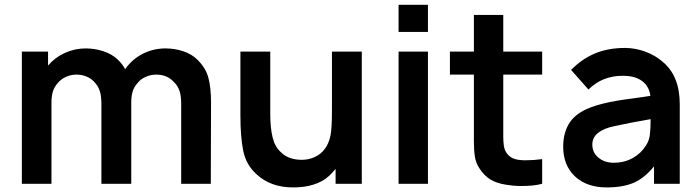

<svg xmlns="http://www.w3.org/2000/svg" viewBox="-20 -782 2975 817"><path d="M878 -343.5 877 0H751V-335.5Q751 -353.5 749.5 -368Q748 -382.5 744.2 -394.2Q740.5 -406 734.2 -415.8Q728 -425.5 718.5 -434.5Q690.5 -464.5 645 -464.5Q622 -464.5 600.5 -455.2Q579 -446 565.5 -429Q550 -411.5 544.2 -391.8Q538.5 -372 538.5 -346V-343.5V0H411.5V-335.5Q411.5 -353.5 410 -368Q408.5 -382.5 404.8 -394.2Q401 -406 395 -415.8Q389 -425.5 380 -434.5Q366.5 -449 347 -456.8Q327.5 -464.5 305 -464.5Q282.5 -464.5 261.5 -455.2Q240.5 -446 226 -429Q210.5 -411.5 204.8 -391.8Q199 -372 199 -346V0H73V-562.5H184.5V-503Q213.5 -537.5 256 -556.8Q298.5 -576 345 -576Q363.5 -576 382.8 -573Q402 -570 420 -564Q438 -558 454 -548.8Q470 -539.5 482.5 -527Q502 -508 512.5 -487.5Q541.5 -529.5 586.8 -552.8Q632 -576 684.5 -576Q703 -576 722.2 -573Q741.5 -570 759.5 -564Q777.5 -558 793.2 -548.8Q809 -539.5 821 -527Q856.5 -491.5 867 -450Q878 -409.5 878 -343.5Z M1519.5 -562.5V0H1408V-63.5L1395.5 -49Q1369.5 -18.5 1331.8 -3Q1294 12.5 1252 14.5Q1248 15 1241.8 15.2Q1235.5 15.5 1227 15.5Q1131 15.5 1070.5 -41.5Q1027 -81 1015 -140.5Q1003 -199.5 1003 -290.5V-562.5H1130V-296Q1130 -239 1139.8 -198.2Q1149.5 -157.5 1175 -134.5Q1207.5 -102 1263.5 -102Q1308.5 -102 1342.5 -128Q1376.5 -155.5 1386.5 -206.5Q1392.5 -233.5 1392.5 -316.5V-317.5V-562.5Z M1801 -761.5V-646H1676V-761.5ZM1801 -562.5V0H1676V-562.5Z M2121.5 -236.5V-203Q2121.5 -177.5 2124 -161.8Q2126.5 -146 2133 -135.5Q2150 -104.5 2194.5 -101Q2198 -100.5 2204 -100.2Q2210 -100 2218.5 -100Q2234.5 -100 2251.5 -101.2Q2268.5 -102.5 2287 -105V0Q2252.5 9.5 2199.5 9.5Q2180.5 9.5 2164 8Q2147.5 6.5 2133 4Q2093.5 -2 2066.8 -18.2Q2040 -34.5 2019.5 -66.5Q2005 -88.5 2000.8 -115Q1996.5 -141.5 1996.5 -180V-230V-464.5H1894.5V-562.5H1996.5V-718.5H2121.5V-562.5H2287V-464.5H2121.5Z M2763 0V-74Q2723 -24.5 2676 -4Q2630 15.5 2562 15.5Q2477 15.5 2427 -31Q2376.5 -78.5 2376.5 -157.5Q2376.5 -213.5 2399.8 -253.5Q2423 -293.5 2475.5 -317.5Q2495 -326.5 2518.2 -333.5Q2541.5 -340.5 2569.5 -346.5Q2597.5 -352.5 2630.8 -357.5Q2664 -362.5 2703.5 -367.5L2747.5 -374Q2742.5 -414.5 2712.5 -437Q2682.5 -459.5 2630 -459.5Q2542.5 -459.5 2484 -401L2410 -484.5Q2456.5 -531.5 2512.2 -554.8Q2568 -578 2640 -578Q2662 -578 2684.2 -573.8Q2706.5 -569.5 2727.2 -561.8Q2748 -554 2766.8 -543Q2785.5 -532 2800.5 -518.5Q2872.5 -458.5 2872.5 -338.5V0ZM2748.5 -275Q2653.5 -258.5 2593.5 -245Q2551 -236.5 2525.8 -217.2Q2500.5 -198 2500.5 -166.5Q2500.5 -133 2526 -111.5Q2552 -89.5 2591 -89.5Q2636.5 -89.5 2672 -109.2Q2707.5 -129 2728.5 -162.5Q2742.5 -183.5 2745.5 -210Q2748.5 -235.5 2748.5 -275Z"/></svg>

Font: Russisch Sans
Style: Bold
Weight: 700
Designer: Michael Sharanda (font) & Cristiano Sobral (main changes)
Foundry: Michael Sharanda
Version: Version 2.00;September 8, 2020;FontCreator 13.0.0.2681 64-bi